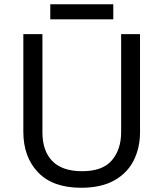

<svg xmlns="http://www.w3.org/2000/svg" viewBox="-20 -875 771 905"><path d="M640 -252Q640 -178 610 -118.5Q580 -59 518.5 -24.5Q457 10 362 10Q229 10 159.5 -62.5Q90 -135 90 -254V-714H180V-251Q180 -164 226.5 -116Q273 -68 367 -68Q464 -68 507.5 -119.5Q551 -171 551 -252V-714H640ZM514 -855V-784H217V-855Z"/></svg>

Font: TSCustom
Style: Regular
Weight: 400
Designer: Monotype Design Team
Foundry: Monotype Imaging Inc.
Version: Version 2.004; ttfautohint (v1.8.3) -l 8 -r 50 -G 200 -x 14 